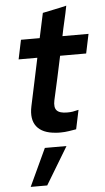

<svg xmlns="http://www.w3.org/2000/svg" viewBox="-63 -715 572 1042"><g transform="rotate(-5 223.0 -194.5)"><path d="M56 0ZM103 -149Q117 -214 130.5 -278Q144 -342 158 -408H56Q61 -434 67 -460.5Q73 -487 78 -513H180Q188 -547 194.5 -580.5Q201 -614 209 -648Q241 -655 274 -661.5Q307 -668 339 -676Q331 -634 321.5 -594Q312 -554 304 -513H446Q441 -487 435 -460.5Q429 -434 424 -408H282Q269 -348 256.5 -289Q244 -230 230 -170Q222 -132 237 -115Q252 -98 294 -98Q311 -98 323.5 -100Q336 -102 356 -107Q351 -81 345 -55Q339 -29 334 -3Q317 0 294 3.5Q271 7 251 7Q243 7 236 7Q229 7 222 6Q150 1 119 -38.5Q88 -78 103 -149ZM156 83H274L151 287H61Z"/></g></svg>

Font: Rosa Sans SemiBold
Style: Italic
Weight: 600
Italic angle: -12°
Designer: Pentagram / MCKL
Foundry: Pentagram / MCKL
Version: Version 1.005;September 16, 2019;FontCreator 11.5.0.2425 64-